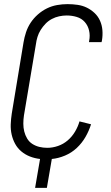

<svg xmlns="http://www.w3.org/2000/svg" viewBox="-20 -763 540 930"><path d="M150 147 174 7Q148 4 125 -5Q102 -14 83.5 -29.5Q65 -45 53.5 -66Q42 -87 36.5 -111Q31 -135 32 -161Q33 -187 37 -213L94 -558Q98 -582 106 -606.5Q114 -631 128.5 -653Q143 -675 163.5 -693Q184 -711 207.5 -722.5Q231 -734 256.5 -738.5Q282 -743 307 -743Q332 -743 356 -739.5Q380 -736 400.5 -726Q421 -716 438 -700Q455 -684 464.5 -662.5Q474 -641 476 -617Q478 -593 474 -568L472 -559H411L412 -566Q417 -591 411.5 -615Q406 -639 390.5 -656.5Q375 -674 351.5 -681Q328 -688 303 -688Q285 -688 266.5 -684Q248 -680 231 -671Q214 -662 200.5 -648Q187 -634 177 -618Q167 -602 161.5 -584Q156 -566 154 -549L96 -204Q93 -184 93 -164Q93 -144 97.5 -126Q102 -108 111.5 -92Q121 -76 136.5 -66Q152 -56 170.5 -51.5Q189 -47 209 -47Q235 -47 261 -56Q287 -65 308 -83Q329 -101 343.5 -125.5Q358 -150 365 -175L421 -161Q411 -129 394 -99.5Q377 -70 352 -46.5Q327 -23 295 -9.5Q263 4 231 7L207 147Z"/></svg>

Font: Iosevka Term Curly Light
Style: Italic
Weight: 300
Italic angle: -9°
Designer: Belleve Invis
Foundry: Belleve Invis
Version: Version 32.3.0